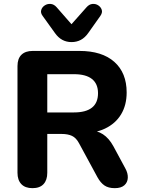

<svg xmlns="http://www.w3.org/2000/svg" viewBox="-20 -970 736 999"><path d="M149 9Q111 9 91 -12Q71 -33 71 -71V-626Q71 -665 91.5 -685Q112 -705 150 -705H393Q511 -705 575 -648Q639 -591 639 -489Q639 -423 610 -375Q581 -327 526.5 -301Q472 -275 393 -275L401 -292H442Q484 -292 515.5 -271.5Q547 -251 570 -209L632 -94Q646 -69 645 -45Q644 -21 627 -6Q610 9 577 9Q544 9 523.5 -5Q503 -19 487 -48L391 -225Q376 -253 354.5 -263Q333 -273 302 -273H226V-71Q226 -33 206.5 -12Q187 9 149 9ZM226 -385H365Q427 -385 458.5 -410Q490 -435 490 -485Q490 -534 458.5 -559Q427 -584 365 -584H226ZM352 -751Q326 -751 304.5 -762.5Q283 -774 266 -798L202 -887Q190 -903 194.5 -918Q199 -933 213 -942Q227 -951 244 -949.5Q261 -948 275 -932L352 -844L430 -932Q444 -948 461 -949.5Q478 -951 491.5 -942Q505 -933 509.5 -918.5Q514 -904 502 -887L439 -798Q422 -774 400.5 -762.5Q379 -751 352 -751Z"/></svg>

Font: Nunito ExtraLight ExtraBold
Style: Regular
Weight: 800
Version: Version 3.602